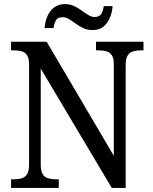

<svg xmlns="http://www.w3.org/2000/svg" viewBox="-20 -918 746 938"><path d="M34 0V-42H47Q69 -42 86 -47Q103 -52 112.5 -67.5Q122 -83 122 -114V-604Q122 -634 112 -648.5Q102 -663 85.5 -667.5Q69 -672 48 -672H34V-714H208L536 -157V-604Q536 -634 526 -648.5Q516 -663 499.5 -667.5Q483 -672 463 -672H449V-714H681V-672H668Q647 -672 630 -667Q613 -662 603.5 -647Q594 -632 594 -600V0H526L179 -583V-114Q179 -83 188.5 -67.5Q198 -52 215 -47Q232 -42 253 -42H267V0ZM432 -771Q407 -771 387 -780.5Q367 -790 350 -802.5Q333 -815 317.5 -824.5Q302 -834 287 -834Q261 -834 252.5 -817.5Q244 -801 242 -781H198Q200 -811 211 -837.5Q222 -864 243.5 -881Q265 -898 298 -898Q322 -898 342 -888.5Q362 -879 379 -866.5Q396 -854 411.5 -844.5Q427 -835 442 -835Q467 -835 475.5 -851.5Q484 -868 487 -888H530Q528 -858 517 -831.5Q506 -805 485.5 -788Q465 -771 432 -771Z"/></svg>

Font: Noto Serif Thai SemiCondensed
Style: Regular
Weight: 400
Width: 4
Designer: Monotype Design Team
Foundry: Monotype Imaging Inc.
Version: Version 2.002